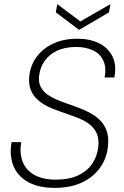

<svg xmlns="http://www.w3.org/2000/svg" viewBox="-20 -900 601 932"><path d="M246 12Q168 12 117 -16Q66 -44 45.5 -94Q25 -144 36 -210H83Q74 -159 89 -117.5Q104 -76 145 -52Q186 -28 252 -28Q315 -28 359 -48.5Q403 -69 427.5 -105Q452 -141 457 -187Q461 -225 450 -251Q439 -277 416.5 -295Q394 -313 364.5 -325Q335 -337 302.5 -348Q270 -359 239 -371Q177 -395 146.5 -433.5Q116 -472 122 -531Q128 -583 157.5 -623.5Q187 -664 237.5 -688Q288 -712 356 -712Q416 -712 460 -690.5Q504 -669 525.5 -627Q547 -585 535 -524H488Q497 -574 481 -607Q465 -640 430.5 -656Q396 -672 350 -672Q295 -672 256.5 -653.5Q218 -635 196.5 -604Q175 -573 170 -534Q166 -502 177 -479.5Q188 -457 210 -441.5Q232 -426 261 -414Q290 -402 323 -391Q356 -380 388 -366Q416 -354 439 -338.5Q462 -323 478 -302Q494 -281 501 -253.5Q508 -226 504 -191Q499 -133 466.5 -87Q434 -41 378.5 -14.5Q323 12 246 12ZM516 -880 509 -840 364 -755 251 -840 258 -880 370 -796Z"/></svg>

Font: DM Sans ExtraLight
Style: Italic
Weight: 250
Italic angle: -10°
Designer: Colophon Foundry, Jonny Pinhorn
Foundry: Colophon Foundry
Version: Version 4.004;gftools[0.9.30]